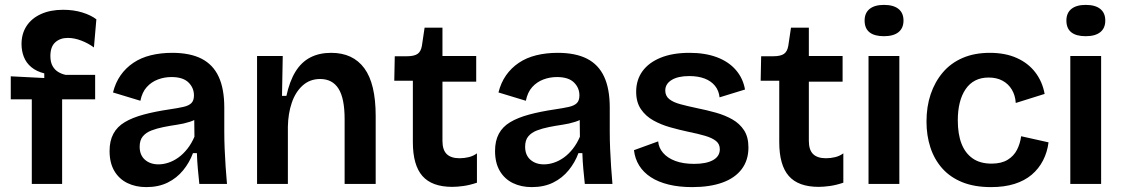

<svg xmlns="http://www.w3.org/2000/svg" viewBox="-20 -752 4592 785"><path d="M110 0V-346H24V-440L161 -433V-452Q129 -460 108 -477.5Q87 -495 77.5 -519.5Q68 -544 68 -572Q68 -614 88.5 -645.5Q109 -677 147.5 -694.5Q186 -712 238 -712Q281 -712 316.5 -701Q352 -690 374 -673L364 -558Q341 -575 312.5 -586Q284 -597 257 -597Q226 -597 206 -579Q186 -561 186 -523Q186 -498 195 -482Q204 -466 218.5 -457.5Q233 -449 248 -446H369V-346H234V0Z M578 13Q535 13 501 -3.5Q467 -20 447.5 -53Q428 -86 428 -135Q428 -176 443.5 -205Q459 -234 490 -252.5Q521 -271 567 -283.5Q613 -296 674 -305Q708 -310 730 -315Q752 -320 762.5 -330.5Q773 -341 773 -362Q773 -393 750.5 -415Q728 -437 681 -437Q652 -437 625.5 -427Q599 -417 580 -396Q561 -375 554 -340L442 -374Q452 -414 473 -444Q494 -474 525 -495Q556 -516 596.5 -526Q637 -536 684 -536Q757 -536 804 -512Q851 -488 874 -438.5Q897 -389 897 -312V-214Q897 -180 898.5 -143.5Q900 -107 902.5 -70.5Q905 -34 908 0H795Q792 -28 789 -60.5Q786 -93 785 -126H769Q755 -88 729 -56Q703 -24 665.5 -5.5Q628 13 578 13ZM628 -80Q648 -80 669 -87Q690 -94 709.5 -108Q729 -122 746 -143.5Q763 -165 775 -193L774 -280L798 -276Q781 -262 756 -254Q731 -246 703.5 -242Q676 -238 648.5 -232.5Q621 -227 599 -218.5Q577 -210 564 -194.5Q551 -179 551 -152Q551 -118 572.5 -99Q594 -80 628 -80Z M1031 0V-317V-523H1136L1133 -360H1151Q1164 -420 1188 -459Q1212 -498 1248.5 -517Q1285 -536 1334 -536Q1423 -536 1469.5 -473Q1516 -410 1516 -278V0H1389V-265Q1389 -350 1364 -389.5Q1339 -429 1289 -429Q1247 -429 1217.5 -402.5Q1188 -376 1173 -332Q1158 -288 1157 -234V0Z M1829 12Q1746 12 1707 -32.5Q1668 -77 1668 -171V-422H1592L1594 -522H1643Q1673 -522 1687 -531.5Q1701 -541 1705 -565L1716 -639H1789V-523H1927V-418H1789V-176Q1789 -139 1806.5 -122Q1824 -105 1859 -105Q1878 -105 1896.5 -109.5Q1915 -114 1930 -125V-5Q1900 5 1874.5 8.5Q1849 12 1829 12Z M2154 13Q2111 13 2077 -3.5Q2043 -20 2023.5 -53Q2004 -86 2004 -135Q2004 -176 2019.5 -205Q2035 -234 2066 -252.5Q2097 -271 2143 -283.5Q2189 -296 2250 -305Q2284 -310 2306 -315Q2328 -320 2338.5 -330.5Q2349 -341 2349 -362Q2349 -393 2326.5 -415Q2304 -437 2257 -437Q2228 -437 2201.5 -427Q2175 -417 2156 -396Q2137 -375 2130 -340L2018 -374Q2028 -414 2049 -444Q2070 -474 2101 -495Q2132 -516 2172.5 -526Q2213 -536 2260 -536Q2333 -536 2380 -512Q2427 -488 2450 -438.5Q2473 -389 2473 -312V-214Q2473 -180 2474.5 -143.5Q2476 -107 2478.5 -70.5Q2481 -34 2484 0H2371Q2368 -28 2365 -60.5Q2362 -93 2361 -126H2345Q2331 -88 2305 -56Q2279 -24 2241.5 -5.5Q2204 13 2154 13ZM2204 -80Q2224 -80 2245 -87Q2266 -94 2285.5 -108Q2305 -122 2322 -143.5Q2339 -165 2351 -193L2350 -280L2374 -276Q2357 -262 2332 -254Q2307 -246 2279.5 -242Q2252 -238 2224.5 -232.5Q2197 -227 2175 -218.5Q2153 -210 2140 -194.5Q2127 -179 2127 -152Q2127 -118 2148.5 -99Q2170 -80 2204 -80Z M2810 13Q2756 13 2713.5 2.5Q2671 -8 2641 -27.5Q2611 -47 2593.5 -75Q2576 -103 2572 -138L2671 -174Q2673 -148 2691 -127Q2709 -106 2741 -94Q2773 -82 2818 -82Q2868 -82 2895.5 -97.5Q2923 -113 2923 -142Q2923 -163 2907.5 -175.5Q2892 -188 2863.5 -196.5Q2835 -205 2795 -213Q2758 -221 2720.5 -231.5Q2683 -242 2651.5 -259.5Q2620 -277 2600.5 -305.5Q2581 -334 2581 -377Q2581 -425 2606.5 -460.5Q2632 -496 2681 -516Q2730 -536 2799 -536Q2863 -536 2911 -518Q2959 -500 2988.5 -466Q3018 -432 3026 -386L2922 -354Q2919 -382 2903 -401.5Q2887 -421 2860.5 -431Q2834 -441 2798 -441Q2752 -441 2726 -425Q2700 -409 2700 -382Q2700 -360 2716 -347Q2732 -334 2761.5 -326Q2791 -318 2829 -310Q2869 -302 2906.5 -291.5Q2944 -281 2974 -264Q3004 -247 3022 -219.5Q3040 -192 3040 -149Q3040 -97 3012.5 -60.5Q2985 -24 2933.5 -5.5Q2882 13 2810 13Z M3327 12Q3244 12 3205 -32.5Q3166 -77 3166 -171V-422H3090L3092 -522H3141Q3171 -522 3185 -531.5Q3199 -541 3203 -565L3214 -639H3287V-523H3425V-418H3287V-176Q3287 -139 3304.5 -122Q3322 -105 3357 -105Q3376 -105 3394.5 -109.5Q3413 -114 3428 -125V-5Q3398 5 3372.5 8.5Q3347 12 3327 12Z M3531 0V-523H3657V0ZM3594 -604Q3555 -604 3535 -620Q3515 -636 3515 -668Q3515 -699 3535.5 -715.5Q3556 -732 3594 -732Q3633 -732 3653.5 -715.5Q3674 -699 3674 -668Q3674 -637 3653.5 -620.5Q3633 -604 3594 -604Z M4032 13Q3964 13 3914.5 -7Q3865 -27 3832.5 -63.5Q3800 -100 3784 -149Q3768 -198 3768 -255Q3768 -316 3785 -366.5Q3802 -417 3834.5 -455.5Q3867 -494 3915.5 -515Q3964 -536 4027 -536Q4090 -536 4137 -515Q4184 -494 4213 -456Q4242 -418 4251 -368L4133 -331Q4131 -362 4117 -385.5Q4103 -409 4079 -422Q4055 -435 4022 -435Q3991 -435 3967.5 -423Q3944 -411 3928 -387.5Q3912 -364 3904 -332Q3896 -300 3896 -260Q3896 -204 3911 -165Q3926 -126 3956.5 -104.5Q3987 -83 4034 -83Q4074 -83 4099.5 -98.5Q4125 -114 4138 -139.5Q4151 -165 4155 -195L4267 -170Q4262 -130 4244.5 -96Q4227 -62 4198 -37.5Q4169 -13 4127.5 0Q4086 13 4032 13Z M4356 0V-523H4482V0ZM4419 -604Q4380 -604 4360 -620Q4340 -636 4340 -668Q4340 -699 4360.5 -715.5Q4381 -732 4419 -732Q4458 -732 4478.5 -715.5Q4499 -699 4499 -668Q4499 -637 4478.5 -620.5Q4458 -604 4419 -604Z"/></svg>

Font: Bricolage Grotesque 17pt SemiBold
Style: Regular
Weight: 600
Version: Version 1.001;gftools[0.9.33.dev8+g029e19f]